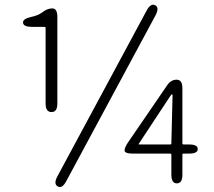

<svg xmlns="http://www.w3.org/2000/svg" viewBox="-20 -764 891 800"><path d="M221 13Q202 3 219 -29L591 -720Q608 -752 627 -742Q645 -732 628 -700L256 -9Q239 23 221 13ZM717 0Q694 0 694 -36V-119Q694 -124 689 -124H535Q499 -124 499 -137Q499 -149 513 -170L676 -408Q692 -432 716 -432Q740 -432 740 -396V-167Q740 -162 745 -162H768Q804 -162 804 -143Q804 -124 768 -124H745Q740 -124 740 -119V-36Q740 0 717 0ZM559 -166Q556 -162 561 -162H689Q694 -162 694 -167L699 -366Q699 -371 696.5 -371Q694 -371 689 -363ZM195 -297Q170 -297 170 -333V-647Q170 -652 165 -652H113Q78 -652 76 -669Q74 -685 108 -693Q138 -699 157 -713Q177 -729 198 -729Q219 -729 219 -693V-333Q219 -297 195 -297Z"/></svg>

Font: Resource Han Rounded KR Light
Style: Regular
Weight: 300
Designer: Cyano Hao (round all glyphs); Ryoko NISHIZUKA 西塚涼子 (kana, bopomofo & ideographs); Paul D. Hunt (Latin, Greek & Cyrillic)
Foundry: Cyano Hao
Version: 0.990